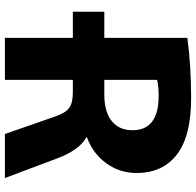

<svg xmlns="http://www.w3.org/2000/svg" viewBox="-28 -752 780 763"><g transform="rotate(90 361.5 -370.0)"><path d="M130 -270H26V-395H130V-725Q239 -740 370 -740Q520 -740 593.5 -683.5Q667 -627 667 -523Q667 -456 628 -402.5Q589 -349 525 -326V-324Q577 -295 610 -205L687 0H512L443 -198Q429 -240 409 -255Q389 -270 347 -270H297V0H130ZM297 -395H354Q424 -395 460.5 -424.5Q497 -454 497 -507Q497 -611 360 -611Q324 -611 297 -605Z"/></g></svg>

Font: Mplus 1p ExtraBold
Style: Regular
Weight: 800
Version: Version 1.061